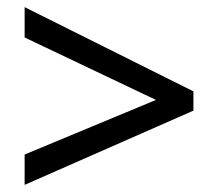

<svg xmlns="http://www.w3.org/2000/svg" viewBox="-20 -631 612 538"><path d="M49 -198 417 -351 49 -526V-611L522 -375V-321L49 -113Z"/></svg>

Font: Noto Sans New Tai Lue Medium
Style: Regular
Weight: 500
Version: Version 2.003